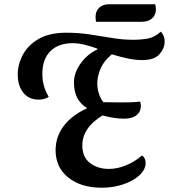

<svg xmlns="http://www.w3.org/2000/svg" viewBox="-20 -856 790 898"><path d="M161 -390Q115 -390 89 -422.5Q63 -455 63 -507Q63 -555 87 -600Q111 -645 161 -674Q211 -703 290 -703Q346 -703 399.5 -695Q453 -687 503.5 -678.5Q554 -670 602 -670Q641 -670 672.5 -676Q704 -682 732 -708Q741 -699 746 -686Q751 -673 750 -659Q749 -628 725 -601.5Q701 -575 645 -575Q615 -575 580 -582Q545 -589 503 -602Q465 -570 450.5 -535.5Q436 -501 435 -471Q434 -418 463 -378Q475 -378 502.5 -377.5Q530 -377 549 -377Q563 -377 588.5 -377.5Q614 -378 635 -381Q639 -373 639 -361Q639 -334 619 -317.5Q599 -301 561 -301Q537 -301 514 -304.5Q491 -308 459 -316Q365 -258 365 -176Q365 -121 401 -93.5Q437 -66 489 -66Q531 -66 572.5 -84Q614 -102 644 -129Q661 -118 661 -94Q661 -63 632.5 -36.5Q604 -10 557 6Q510 22 456 22Q359 22 299.5 -25.5Q240 -73 240 -154Q240 -215 277 -265.5Q314 -316 388 -350Q324 -388 326 -474Q327 -518 358.5 -561Q390 -604 436 -625L434 -629Q404 -640 375.5 -647Q347 -654 320 -654Q253 -654 215.5 -616.5Q178 -579 178 -510Q178 -452 208 -403Q187 -390 161 -390ZM429 -754Q428 -760 427.5 -766.5Q427 -773 427 -778Q427 -804 444 -820Q461 -836 489 -836H706Q709 -825 709 -812Q709 -786 691.5 -770Q674 -754 641 -754Z"/></svg>

Font: Sansita Swashed
Style: Regular
Weight: 400
Designer: Pablo Cosgaya
Foundry: Omnibus-Type
Version: Version 1.003; ttfautohint (v1.8.3)